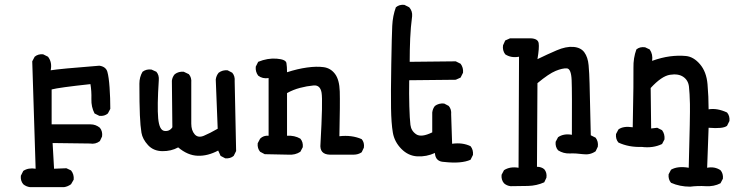

<svg xmlns="http://www.w3.org/2000/svg" viewBox="-20 -641 3040 792"><path d="M104 131Q88 129 76 119Q64 105 66 84L76 64Q97 50 127 55L113 -388L123 -407Q137 -419 158 -417L178 -407Q196 -384 189 -351Q224 -357 390 -370Q417 -366 423 -344.5Q429 -323 432 -280Q435 -237 435 -192L425 -173Q411 -161 390 -163L370 -173Q356 -200 357 -232.5Q358 -265 353 -294Q223 -280 193 -272V-128H354Q375 -128 392 -114Q404 -99 401 -78L392 -59Q374 -45 351 -49L197 -51L203 55L254 53L273 62Q286 78 284 100L273 119Q259 129 244 131Z M909 12 890 2 880 -20Q837 3 795.5 1.5Q754 0 715 -33Q686 -17 649.5 -17.5Q613 -18 590.5 -42.5Q568 -67 563.5 -93.5Q559 -120 557 -166Q555 -212 555 -296Q555 -323 568 -345Q584 -357 605 -354L625 -345Q637 -331 635 -310Q628 -202 632.5 -153Q637 -104 658 -101Q679 -98 691 -116L689 -308Q691 -324 701 -335Q717 -347 738 -345L759 -335Q771 -321 769 -300Q769 -159 769 -131Q769 -103 783 -87Q797 -71 821 -81Q845 -91 878 -110L870 -313Q872 -329 882 -341Q898 -353 919 -351L938 -341Q950 -327 948 -306L954 -18L944 2Q930 14 909 12Z M1438 -3H1341Q1297 -4 1302 -48Q1312 -226 1306.5 -258.5Q1301 -291 1273.5 -288.5Q1246 -286 1217.5 -278.5Q1189 -271 1164 -257V-81Q1195 -83 1219 -69Q1231 -55 1229 -34L1219 -15Q1198 -1 1170 -3L1072 -5L1053 -15Q1041 -29 1043 -50L1053 -69Q1067 -83 1088 -81V-319Q1063 -315 1045 -329Q1033 -345 1035 -366L1045 -386Q1084 -402 1121.5 -399Q1159 -396 1161.5 -381Q1164 -366 1164 -343Q1207 -357 1246.5 -362.5Q1286 -368 1315 -364Q1344 -360 1362 -336Q1380 -312 1381.5 -264Q1383 -216 1380 -79Q1431 -85 1472 -67Q1484 -53 1481 -32L1472 -13Q1458 -3 1438 -3Z M1812 27Q1776 26 1774 -10Q1739 6 1701.5 4Q1664 2 1635.5 -27Q1607 -56 1600.5 -94Q1594 -132 1593 -195.5Q1592 -259 1594 -376Q1596 -493 1598 -534.5Q1600 -576 1613 -611Q1627 -623 1648 -621L1668 -611Q1682 -595 1680 -574Q1674 -529 1672 -482Q1670 -435 1670 -386L1860 -388L1880 -378Q1892 -362 1890 -341L1880 -321L1860 -312L1668 -310Q1667 -254 1668.5 -202.5Q1670 -151 1673 -126Q1676 -101 1697 -87Q1718 -73 1763 -95V-177Q1765 -193 1774 -204Q1790 -216 1812 -214L1831 -204Q1843 -190 1841 -169L1845 -48Q1888 -54 1921 -38Q1933 -23 1931 -2L1921 18Q1883 35 1812 27Z M2086 127Q2070 125 2059 115Q2047 101 2049 80L2059 61Q2084 45 2119 51L2121 -407Q2088 -401 2064 -417Q2052 -433 2055 -454L2064 -474L2084 -483H2168Q2199 -482 2202 -463Q2205 -444 2197 -397Q2238 -417 2276.5 -433.5Q2315 -450 2345.5 -447.5Q2376 -445 2390.5 -425Q2405 -405 2408 -372Q2411 -339 2412 -296.5Q2413 -254 2417 -83L2437 -73Q2449 -57 2446 -36L2437 -17Q2414 -1 2385 -5Q2356 -9 2330 -8Q2304 -7 2282 -21Q2270 -35 2272 -56L2282 -75Q2305 -91 2339 -85Q2340 -263 2338 -310.5Q2336 -358 2318 -359Q2300 -360 2272 -348.5Q2244 -337 2197 -298L2195 47Q2213 47 2225 57Q2237 71 2234 92L2225 111Q2194 125 2158.5 126Q2123 127 2086 127Z M2827 129Q2784 129 2748 113Q2736 99 2738 78L2748 59Q2776 43 2821 51Q2827 -167 2826 -212Q2825 -257 2822 -283.5Q2819 -310 2798.5 -324Q2778 -338 2743.5 -332.5Q2709 -327 2664 -278L2666 -111L2691 -114L2711 -104Q2723 -88 2721 -66L2711 -47Q2674 -29 2627 -35Q2574 -33 2531 -53Q2519 -67 2521 -88L2531 -107Q2551 -122 2590 -116Q2594 -321 2593 -361Q2592 -401 2605 -437Q2619 -449 2641 -446L2660 -437Q2674 -417 2670 -390Q2709 -404 2743.5 -408.5Q2778 -413 2809.5 -410Q2841 -407 2867.5 -376Q2894 -345 2898.5 -294Q2903 -243 2903 -190Q2938 -196 2979 -177Q2991 -163 2989 -142L2979 -122Q2963 -109 2903 -114L2897 51Q2928 45 2952 61Q2964 75 2962 96L2952 115Q2925 129 2891.5 127Q2858 125 2827 129Z"/></svg>

Font: NaniFont Regular
Style: Regular
Weight: 400
Designer: Nanigashitei
Version: Version 1.036